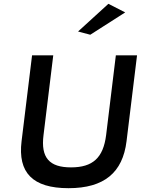

<svg xmlns="http://www.w3.org/2000/svg" viewBox="-20 -983 738 1006"><path d="M389 -818 453 -801 636 -918 548 -963ZM587 -693 536 -275C521 -156 466 -106 352 -106C239 -106 193 -156 208 -275L259 -693H148L93 -243C73 -79 150 3 339 3C526 3 623 -79 643 -243L698 -693Z"/></svg>

Font: Bluebird
Style: LiExtObl
Weight: 300
Designer: Jasper
Foundry: Cannot Into Space Fonts
Version: Version 0.98